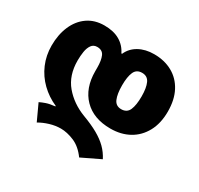

<svg xmlns="http://www.w3.org/2000/svg" viewBox="-168 -771 1275 1229"><g transform="rotate(30 470.0 -156.5)"><path d="M553 250Q511 192 458.5 170Q406 148 360 148Q320 148 279 160.5Q238 173 206 192L151 73Q169 64 193.5 55.5Q218 47 258 43V39Q194 11 145 -36.5Q96 -84 69 -147Q42 -210 42 -283Q42 -364 69.5 -427.5Q97 -491 148.5 -527Q200 -563 272 -563Q340 -563 385.5 -536.5Q431 -510 454 -462H459Q480 -510 527.5 -536.5Q575 -563 639 -563Q716 -563 774.5 -530.5Q833 -498 865.5 -436.5Q898 -375 898 -288Q898 -201 864 -138.5Q830 -76 770.5 -43Q711 -10 633 -10Q508 -10 437 -82.5Q366 -155 366 -280V-306Q366 -359 352.5 -390Q339 -421 300 -421Q273 -421 258.5 -400.5Q244 -380 239 -348.5Q234 -317 234 -283Q234 -173 293.5 -102.5Q353 -32 447 4Q514 29 560 55Q606 81 637.5 112Q669 143 690 184ZM631 -152Q673 -152 688.5 -188Q704 -224 704 -288Q704 -351 688 -386Q672 -421 632 -421Q591 -421 575.5 -386Q560 -351 560 -288Q560 -224 575.5 -188Q591 -152 631 -152Z"/></g></svg>

Font: Noto Sans Georgian Black
Style: Regular
Weight: 900
Designer: Monotype Design Team, Akaki Razmadze
Foundry: Google LLC
Version: Version 2.005; ttfautohint (v1.8.4.7-5d5b)